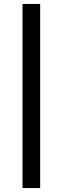

<svg xmlns="http://www.w3.org/2000/svg" viewBox="-20 -729 316 968"><path d="M182.5 219H93.5V-709H182.5Z"/></svg>

Font: Anek Gurmukhi Medium SemiExpanded
Style: Regular
Weight: 500
Width: 6
Version: Version 1.003